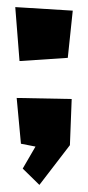

<svg xmlns="http://www.w3.org/2000/svg" viewBox="-20 -442 249 541"><path d="M27 -166 39 -37 80 -29 44 33 91 79 177 -33 182 -163ZM23 -422 35 -270 171 -279 185 -412Z"/></svg>

Font: Super Mario
Style: Regular
Weight: 400
Version: Version 1.0